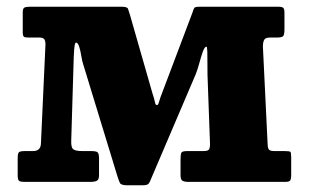

<svg xmlns="http://www.w3.org/2000/svg" viewBox="-20 -540 917 570"><path d="M97 -428.5H64.5Q54.5 -428.5 51 -431Q47.5 -433.5 47.5 -443.5V-503Q47.5 -515 52.5 -517.5Q57.5 -520 68.5 -520H341Q357.5 -520 359.8 -514.2Q362 -508.5 365.5 -497L433 -261.5Q438 -247 439.8 -237.5Q441.5 -228 445.5 -228Q449 -228 450.8 -233.5Q452.5 -239 456.5 -251.5L551.5 -503Q554.5 -513 556.8 -516.5Q559 -520 573 -520H806.5Q817 -520 820.8 -516.8Q824.5 -513.5 824.5 -502V-453.5Q824.5 -437.5 820.8 -433Q817 -428.5 801.5 -428.5H781Q767.5 -428.5 764 -421.2Q760.5 -414 760.5 -401.5L774.5 -112.5Q775 -100 778.5 -95.8Q782 -91.5 795.5 -91.5H825.5Q839.5 -91.5 842 -89.2Q844.5 -87 844.5 -72.5V-21Q844.5 -8.5 841.5 -4.2Q838.5 0 826.5 0H540Q528 0 522 -3.2Q516 -6.5 516 -19V-67.5Q516 -82 518.5 -86.8Q521 -91.5 536 -91.5H584Q597 -91.5 600.2 -96Q603.5 -100.5 603.5 -112.5L596 -318Q595.5 -331 595.8 -350.8Q596 -370.5 595.5 -386Q595 -401.5 593 -401.5Q587.5 -401.5 582.2 -386.8Q577 -372 571.8 -352.8Q566.5 -333.5 561 -319.5L428 -8Q425 1 421 5.5Q417 10 404 10H357Q339 10 335.8 2.8Q332.5 -4.5 328.5 -17L227.5 -347.5Q224 -357.5 221.5 -373.2Q219 -389 215.2 -401.2Q211.5 -413.5 205.5 -413.5Q203 -413.5 201.5 -404.5Q200 -395.5 199 -372.5L191.5 -124Q190.5 -103.5 196.8 -97.5Q203 -91.5 224.5 -91.5H251Q265 -91.5 269.5 -88Q274 -84.5 274 -69.5V-20Q274 -7 267.8 -3.5Q261.5 0 248 0H54.5Q40.5 0 36.5 -3.2Q32.5 -6.5 32.5 -20V-70.5Q32.5 -84.5 36.2 -88Q40 -91.5 53.5 -91.5H78Q100.5 -91.5 101.5 -113.5L115 -408.5Q115 -418.5 111.5 -423.5Q108 -428.5 97 -428.5Z"/></svg>

Font: Besley* Heavy
Style: Regular
Weight: 800
Designer: Owen Earl
Foundry: indestructible type*
Version: Version 3.000; ttfautohint (v1.8.3)